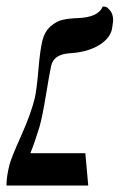

<svg xmlns="http://www.w3.org/2000/svg" viewBox="-43 -574 389 594"><path d="M65 -272Q71 -301 76 -360Q81 -419 88 -448Q95 -476 113 -492Q131 -508 150 -512.5Q169 -517 197 -518Q261 -520 275 -554Q279 -554 284 -553Q289 -552 298 -541Q307 -530 307 -511Q307 -506 303 -482Q295 -452 259.5 -432Q224 -412 170 -409Q122 -405 115 -369Q110 -346 99 -279Q88 -212 79 -181Q65 -135 51 -100H221L230 0H-23Q-23 -27 -14 -63Q-9 -84 22 -153Q53 -222 65 -272Z"/></svg>

Font: Linux Libertine O
Style: Italic
Weight: 400
Italic angle: -12°
Designer: Philipp H. Poll
Foundry: Philipp H. Poll
Version: Version 5.1.6